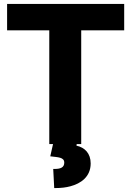

<svg xmlns="http://www.w3.org/2000/svg" viewBox="-20 -731 667 974"><path d="M16 -577H230V0H249L235 62C274 67 306 66 306 94C306 118 288 126 258 126H250L255 223H262C290 223 315 220 337 214C390 200 440 166 440 98C440 47 410 17 368 8L369 0H392V-577H610V-711H16Z"/></svg>

Font: Asimov Pro
Style: Blk
Weight: 900
Designer: Google
Version: Version 2.000980; 2014